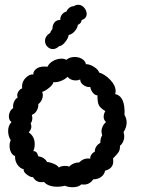

<svg xmlns="http://www.w3.org/2000/svg" viewBox="-20 -782 587 802"><path d="M283 0Q264 0 252 -6Q234 -2 220 -2Q181 -2 164 -22Q160 -21 153 -21Q130 -21 118 -42Q108 -41 92.5 -52.5Q77 -64 79 -75Q63 -79 52.5 -94.5Q42 -110 43 -130Q32 -134 26 -146Q20 -158 20 -173Q20 -189 25 -196Q14 -213 14 -235Q14 -258 28 -272Q17 -280 17 -296Q17 -306 22 -316Q27 -326 35 -330Q33 -344 38.5 -356.5Q44 -369 54 -375Q52 -378 52 -384Q52 -393 58.5 -402Q65 -411 73 -413Q72 -416 72 -421Q72 -442 88 -457.5Q104 -473 119 -471Q119 -485 131.5 -494.5Q144 -504 164 -504Q173 -504 178 -503Q185 -518 202 -527.5Q219 -537 237 -537Q249 -537 257 -532Q271 -544 292 -544Q309 -544 322.5 -536Q336 -528 339 -514Q355 -514 373 -502.5Q391 -491 394 -479Q418 -472 440.5 -448.5Q463 -425 463 -401Q463 -397 461 -389Q504 -380 500 -302Q509 -287 509 -270Q509 -250 496 -230Q499 -221 499 -213Q499 -201 494 -190Q489 -179 481 -173Q482 -157 475.5 -147Q469 -137 452 -120Q453 -116 453 -108Q453 -78 419 -69Q416 -53 402.5 -43Q389 -33 370 -33Q354 -11 331 -11Q324 -11 320 -12Q308 0 283 0ZM253 -89Q267 -89 268 -85Q276 -94 288 -99Q300 -104 310 -103Q327 -120 347 -120Q354 -120 357 -119Q356 -128 362 -136.5Q368 -145 376 -148Q376 -161 382.5 -170.5Q389 -180 399 -185Q399 -205 407 -217Q404 -225 404 -233Q404 -244 409 -254.5Q414 -265 423 -272Q413 -281 413 -294Q413 -306 420 -318Q400 -330 393.5 -341.5Q387 -353 387 -384Q378 -383 368.5 -394Q359 -405 357 -419Q346 -416 330.5 -425.5Q315 -435 315 -450Q307 -446 296 -446Q275 -446 262 -461Q251 -450 233.5 -443.5Q216 -437 203 -439Q202 -429 185.5 -415.5Q169 -402 156 -398Q159 -392 159 -384Q159 -374 154 -364Q149 -354 140 -347Q141 -333 133.5 -320Q126 -307 113 -302Q115 -294 115 -289Q115 -275 108 -267Q111 -260 111 -253Q111 -242 100 -229Q125 -212 125 -180Q125 -163 119 -151Q129 -150 133 -145Q137 -140 140 -129Q165 -126 177 -105Q188 -105 204.5 -98Q221 -91 226 -82Q234 -89 253 -89ZM227 -589Q214 -577 201 -577Q188 -577 178 -587Q168 -597 168 -611Q168 -631 190 -645Q191 -651 199 -661Q199 -676 206.5 -687Q214 -698 232 -699Q231 -711 238.5 -721Q246 -731 258 -734Q261 -743 269.5 -749.5Q278 -756 288 -756Q297 -762 307 -762Q321 -762 331.5 -750Q342 -738 342 -724Q342 -705 321 -698Q320 -685 305 -678Q304 -665 292 -651.5Q280 -638 267 -636Q265 -622 252 -606Q239 -590 227 -589Z"/></svg>

Font: Pangolin
Style: Regular
Weight: 400
Designer: Kevin Burke
Foundry: Google, Inc.
Version: Version 1.101